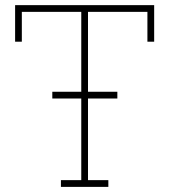

<svg xmlns="http://www.w3.org/2000/svg" viewBox="-20 -731 664 751"><path d="M218.3 0V-26.4H297.9V-684.6H65.4V-567.9H39.1V-710.9H583V-567.9H556.6V-684.6H324.2V-26.4H403.8V0ZM184.6 -345.7V-372.1H439V-345.7Z"/></svg>

Font: Roboto Slab Thin
Style: Regular
Weight: 100
Designer: Google
Version: Version 2.000; ttfautohint (v1.8.1.43-b0c9)